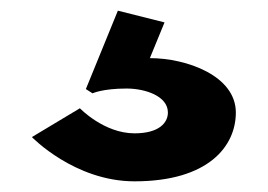

<svg xmlns="http://www.w3.org/2000/svg" viewBox="-20 -46 502 360"><path d="M288.5 -4 201 -26 141 121 153.5 129C153.5 129 172.2 120 217.2 120C252.2 120 294.8 134 294.8 165C294.8 184 278.5 204 232.2 204C174.8 204 129.8 157 129.8 157L39.8 211C39.8 211 119.8 294 232.2 294C371 294 422.2 228 422.2 165C422.2 96 329.8 63 261 63Z"/></svg>

Font: Blink
Style: Wide
Weight: 400
Designer: Mew Too
Foundry: Cannot Into Space Fonts
Version: Version 001.000